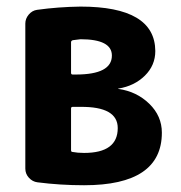

<svg xmlns="http://www.w3.org/2000/svg" viewBox="-20 -547 540 574"><path d="M231.4 -89.8Q332 -89.8 332 -164.1Q332 -228.5 220.7 -227.5H197.3Q192.4 -227.5 192.4 -222.7V-98.6Q192.4 -92.8 196.3 -92.8Q211.9 -89.8 231.4 -89.8ZM192.4 -420.9V-329.1Q192.4 -324.2 197.3 -324.2H207Q314.5 -324.2 314.5 -380.9Q314.5 -429.7 220.7 -429.7Q217.8 -429.7 197.3 -426.8Q192.4 -424.8 192.4 -420.9ZM334 -281.2Q388.7 -273.4 426.3 -236.8Q463.9 -200.2 463.9 -150.4Q463.9 6.8 231.4 6.8Q160.2 6.8 91.8 -2Q77.1 -3.9 66.4 -15.6Q55.7 -27.3 55.7 -43V-476.6Q55.7 -491.2 65.9 -503.4Q76.2 -515.6 90.8 -517.6Q154.3 -526.4 220.7 -527.3Q443.4 -527.3 444.3 -394.5Q444.3 -351.6 413.1 -320.8Q381.8 -290 334 -282.2Q333 -282.2 333 -281.2Z"/></svg>

Font: Rounded-L Mgen+ 1mn bold
Style: Bold
Weight: 700
Designer: [Source Han Sans]
Ryoko NISHIZUKA  (kana & ideographs); Paul D. Hunt (Latin, Greek & Cyrillic); Wenlong ZHANG  (bopomofo
Version: Version 1.059.20150602